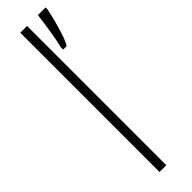

<svg xmlns="http://www.w3.org/2000/svg" viewBox="-267 -751 741 741"><g transform="rotate(-45 104.0 -380.0)"><path d="M107 0H70V-760H107ZM208 -750Q205 -732 197 -701.5Q189 -671 179.5 -641.5Q170 -612 160 -597H141V-610Q143 -617 147 -636.5Q151 -656 155 -681Q159 -706 162 -727.5Q165 -749 166 -760H208Z"/></g></svg>

Font: Noto Sans Arabic UI XCn XLt
Style: Regular
Weight: 200
Width: 2
Designer: Monotype Design Team, Nadine Chahine and Nizar Qandah
Foundry: Monotype Imaging Inc.
Version: Version 2.010; ttfautohint (v1.8.4.7-5d5b)